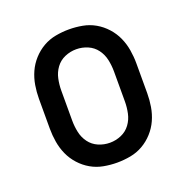

<svg xmlns="http://www.w3.org/2000/svg" viewBox="-102 -623 704 726"><g transform="rotate(-20 250.0 -260.0)"><path d="M250 8Q223 8 196 3Q169 -2 145.5 -15.5Q122 -29 103.5 -49.5Q85 -70 74 -94.5Q63 -119 58.5 -146Q54 -173 54 -200V-320Q54 -347 58.5 -374Q63 -401 74 -425.5Q85 -450 103.5 -470.5Q122 -491 145.5 -504.5Q169 -518 196 -523Q223 -528 250 -528Q277 -528 304 -523Q331 -518 354.5 -504.5Q378 -491 396.5 -470.5Q415 -450 426 -425.5Q437 -401 441.5 -374Q446 -347 446 -320V-200Q446 -173 441.5 -146Q437 -119 426 -94.5Q415 -70 396.5 -49.5Q378 -29 354.5 -15.5Q331 -2 304 3Q277 8 250 8ZM250 -72Q274 -72 296 -81.5Q318 -91 332 -110Q346 -129 351 -152.5Q356 -176 356 -200V-320Q356 -344 351 -367.5Q346 -391 332 -410Q318 -429 296 -438.5Q274 -448 250 -448Q226 -448 204 -438.5Q182 -429 168 -410Q154 -391 149 -367.5Q144 -344 144 -320V-200Q144 -176 149 -152.5Q154 -129 168 -110Q182 -91 204 -81.5Q226 -72 250 -72Z"/></g></svg>

Font: Iosevka Fixed Medium
Style: Regular
Weight: 500
Monospace: yes
Designer: Belleve Invis
Foundry: Belleve Invis
Version: Version 32.3.0